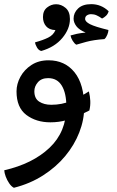

<svg xmlns="http://www.w3.org/2000/svg" viewBox="-40 -560 562 925"><path d="M26.9 344.7Q14.6 338.4 4.2 323Q-6.3 307.6 -12.7 290Q-19 272.5 -19.5 260.3Q117.2 229 198.5 152.1Q279.8 75.2 279.8 -45.4Q279.8 -110.8 257.8 -147.2Q235.8 -183.6 191.9 -183.6Q159.7 -183.6 142.6 -163.8Q125.5 -144 125.5 -120.6Q125.5 -85.4 148.9 -70.3Q172.4 -55.2 207 -55.2Q258.3 -55.2 301.8 -73.7Q345.2 -92.3 388.2 -119.6Q394 -96.7 395 -73.7Q396 -50.8 390.6 -27.8Q372.6 -18.6 344.2 -4.9Q315.9 8.8 280 19Q244.1 29.3 202.6 29.3Q134.3 29.3 86.9 -6.3Q39.6 -42 39.6 -119.6Q39.6 -155.3 58.1 -189.7Q76.7 -224.1 111.3 -246.8Q146 -269.5 193.8 -269.5Q272.5 -269.5 319.1 -211.7Q365.7 -153.8 365.7 -43.5Q365.7 17.1 342 77.9Q318.4 138.7 274.2 191.9Q230 245.1 167.2 285.2Q104.5 325.2 26.9 344.7ZM327.6 -344.7Q318.4 -350.1 310.1 -363.5Q301.8 -377 299.8 -389.2Q314.5 -393.6 330.3 -397Q346.2 -400.4 372.6 -403.3Q341.3 -416 327.9 -433.8Q314.5 -451.7 314.5 -470.2Q314.5 -498.5 336.4 -519.3Q358.4 -540 399.4 -540Q447.8 -540 483.4 -505.9Q480 -492.7 470.7 -483.9Q461.4 -475.1 451.7 -470.7Q438 -480.5 425.5 -486.1Q413.1 -491.7 398.9 -491.7Q387.7 -491.7 378.9 -486.1Q370.1 -480.5 370.1 -468.8Q370.1 -455.6 393.8 -443.4Q417.5 -431.2 482.4 -415.5Q482.4 -406.2 476.8 -392.3Q471.2 -378.4 462.9 -371.6Q412.6 -368.2 375.7 -358.4Q338.9 -348.6 327.6 -344.7ZM159.2 -314.5Q147 -316.4 138.4 -330.8Q129.9 -345.2 128.9 -356Q166.5 -366.2 191.9 -378.7Q217.3 -391.1 227.1 -415Q197.3 -416 182.1 -433.6Q167 -451.2 167 -478Q167 -508.3 186.8 -523.9Q206.5 -539.6 230.5 -539.6Q254.9 -539.6 275.9 -522Q296.9 -504.4 296.9 -468.3Q296.9 -420.9 260.3 -377Q223.6 -333 159.2 -314.5Z"/></svg>

Font: Harmattan
Style: Bold
Weight: 700
Designer: George W. Nuss III and SIL International
Foundry: SIL International
Version: Version 4.000